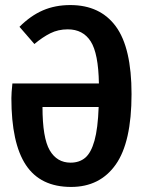

<svg xmlns="http://www.w3.org/2000/svg" viewBox="-20 -725 575 759"><path d="M500 -353Q500 -163 437.5 -74.5Q375 14 261 14Q140 14 82.5 -72.5Q25 -159 25 -337Q25 -357 29 -395H371Q369 -514 338.5 -561.5Q308 -609 248 -609Q210 -609 179 -593.5Q148 -578 116 -551L57 -619Q101 -663 149.5 -684Q198 -705 258 -705Q376 -705 438 -620.5Q500 -536 500 -353ZM370 -302H148Q148 -180 176.5 -131Q205 -82 259 -82Q294 -82 317 -101.5Q340 -121 353.5 -169Q367 -217 370 -302Z"/></svg>

Font: Fira Sans Compressed Medium
Style: Regular
Weight: 500
Width: 1
Designer: bBox Type GmbH & Carrois Corporate GbR & Edenspiekermann AG
Foundry: bBox Type GmbH & Carrois Corporate GbR & Edenspiekermann AG
Version: Version 4.301